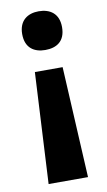

<svg xmlns="http://www.w3.org/2000/svg" viewBox="-84 -681 454 811"><g transform="rotate(-10 143.0 -276.0)"><path d="M228 -556C228 -615 190 -639 142 -639C96 -639 57 -615 57 -556C57 -495 96 -473 142 -473C190 -473 228 -495 228 -556ZM82 -389 57 87H226L201 -389Z"/></g></svg>

Font: Noto Sans Telugu UI
Style: Bold
Weight: 700
Designer: Jelle Bosma - Monotype Design Team
Foundry: Monotype Imaging Inc.
Version: Version 2.005